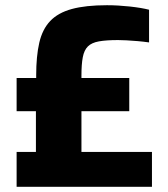

<svg xmlns="http://www.w3.org/2000/svg" viewBox="-20 -716 644 736"><path d="M43.7 0V-133.6H117.7V-289.7H43.7V-417H118.7V-427Q118.7 -500.6 130.6 -552.3Q142.5 -603.9 172.4 -635.4Q202.3 -667 255.3 -681.5Q308.3 -696 389.9 -696Q431.8 -696 477.2 -691.1Q522.7 -686.1 551.4 -678.7V-553.4Q530.4 -556.4 507.6 -558.4Q484.8 -560.4 465.1 -561.4Q445.3 -562.4 432.7 -562.4Q387.3 -562.4 359.3 -557.4Q331.3 -552.4 316.9 -538.1Q302.5 -523.7 297.4 -496.8Q292.2 -470 292.2 -427V-417H475.5V-289.7H292.2V-133.6H562.5V0Z"/></svg>

Font: Saira Thin
Style: Regular
Weight: 100
Designer: Hector Gatti with collaboration of the Omnibus-Type team
Foundry: Omnibus-Type
Version: Version 1.101